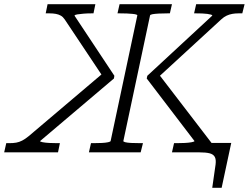

<svg xmlns="http://www.w3.org/2000/svg" viewBox="-83 -730 1192 920"><path d="M861 0 870 -45H1025L979 170H934L950 58Q953 34 946 21.5Q939 9 921 4.5Q903 0 872 0ZM343 0 353 -44H364Q387 -44 405.5 -45Q424 -46 435 -48.5Q446 -51 447 -54L575 -656Q576 -661 552 -663.5Q528 -666 491 -666H480L490 -710H741L731 -666H721Q697 -666 678 -665Q659 -664 648 -662Q637 -660 636 -656L508 -54Q508 -51 517.5 -48.5Q527 -46 546 -45Q565 -44 591 -44H602L591 0ZM741 0 751 -44H763Q783 -44 802.5 -45Q822 -46 835 -48.5Q848 -51 849 -54L620 -354L623 -367L934 -655Q935 -658 928 -660Q921 -662 910 -663.5Q899 -665 885 -665.5Q871 -666 856 -666H847L857 -710H1089L1078 -666H1060Q1044 -666 1030 -663.5Q1016 -661 1003 -655Q990 -649 977 -637L667 -352L666 -390L943 -29L938 0ZM195 0H-63L-53 -44H-39Q-20 -44 -5.5 -46.5Q9 -49 23.5 -56.5Q38 -64 55 -78L423 -390L417 -352L227 -637Q219 -649 208.5 -655Q198 -661 184.5 -663.5Q171 -666 154 -666H136L145 -710H374L365 -666H356Q336 -666 317.5 -664.5Q299 -663 287 -661Q275 -659 274 -655L465 -367L463 -354L109 -54Q109 -51 121.5 -48.5Q134 -46 153.5 -45Q173 -44 192 -44H204Z"/></svg>

Font: Roboto Serif ExtraLight
Style: Italic
Weight: 250
Italic angle: -10°
Designer: Greg Gazdowicz
Foundry: Commercial Type
Version: Version 1.008